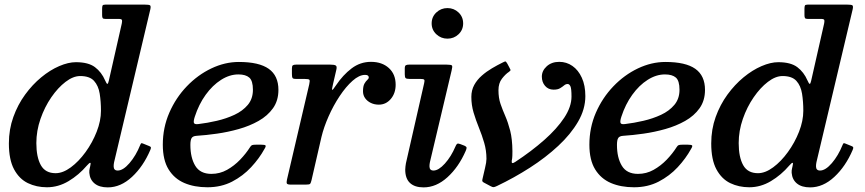

<svg xmlns="http://www.w3.org/2000/svg" viewBox="-20 -800 3750 832"><path d="M417.5 -320Q417.5 -276.5 399 -229.2Q380.5 -182 350.8 -141Q321 -100 286.8 -74.8Q252.5 -49.5 221 -49.5Q176.5 -49.5 157 -84.2Q137.5 -119 137.5 -180Q137.5 -233 155.5 -284.8Q173.5 -336.5 202.2 -378.2Q231 -420 264 -445.2Q297 -470.5 327.5 -470.5Q368.5 -470.5 387.5 -449.5Q406.5 -428.5 412 -394.2Q417.5 -360 417.5 -320ZM631.5 -150.5Q635 -159 633.8 -162Q632.5 -165 625.5 -167.5L599.5 -178Q593.5 -180.5 591.8 -179Q590 -177.5 587.5 -171.5Q569 -125.5 541.2 -93.2Q513.5 -61 490 -61Q472.5 -61 472.5 -79.5Q472.5 -83.5 473 -88.5Q473.5 -93.5 474.5 -97.5L631.5 -760Q634.5 -774 630 -777Q625.5 -780 608 -780H436.5Q426.5 -780 424.5 -776Q422.5 -772 422.5 -761.5V-734.5Q422.5 -725 425 -721.5Q427.5 -718 436.5 -718H495Q508 -718 508.8 -712Q509.5 -706 507.5 -697L451.5 -450Q448.5 -436.5 445.2 -436.5Q442 -436.5 435.5 -451.5Q420 -487.5 391.5 -509Q363 -530.5 309 -530.5Q276 -530.5 236.5 -513.5Q197 -496.5 158.8 -465Q120.5 -433.5 88.8 -390Q57 -346.5 37.8 -293Q18.5 -239.5 18.5 -178.5Q18.5 -108 41 -66.2Q63.5 -24.5 100.8 -6.5Q138 11.5 183.5 11.5Q232.5 11.5 277 -15Q321.5 -41.5 357 -83Q367.5 -95 371 -94.5Q374.5 -94 371 -80.5Q370.5 -76.5 368.5 -69.2Q366.5 -62 367 -51Q369.5 -21.5 390 -4.8Q410.5 12 447 12Q503 12 552 -33.5Q601 -79 631.5 -150.5Z M685.5 -173Q685.5 -106.5 710.5 -66Q735.5 -25.5 778.8 -7Q822 11.5 879 11.5Q938.5 11.5 985.8 -13Q1033 -37.5 1068.2 -75.5Q1103.5 -113.5 1126 -154.5Q1133.5 -166.5 1130.5 -169.8Q1127.5 -173 1112 -173H1089Q1077 -173 1072.5 -171.2Q1068 -169.5 1064 -163Q1046 -134.5 1020.5 -108Q995 -81.5 963.8 -64Q932.5 -46.5 896 -46.5Q847.5 -46.5 826.2 -81.5Q805 -116.5 805 -172Q805 -193.5 810.5 -202Q816 -210.5 832 -211.5Q872.5 -214 920 -220.8Q967.5 -227.5 1014.5 -240.8Q1061.5 -254 1100.5 -276Q1139.5 -298 1163 -331Q1186.5 -364 1186.5 -410.5Q1186.5 -472 1144.5 -501.8Q1102.5 -531.5 1015 -531.5Q954.5 -531.5 895.8 -503.5Q837 -475.5 789.5 -426Q742 -376.5 713.8 -311.8Q685.5 -247 685.5 -173ZM840.5 -262.5Q822.5 -260 820.2 -267.8Q818 -275.5 824 -294Q841.5 -348 871.2 -389.2Q901 -430.5 938 -454Q975 -477.5 1013 -477.5Q1044.5 -477.5 1060.2 -463.8Q1076 -450 1076 -411Q1076 -372 1053.8 -345.5Q1031.5 -319 996 -302.5Q960.5 -286 919.5 -276.5Q878.5 -267 840.5 -262.5Z M1263.5 -520Q1253.5 -520 1249.2 -517.2Q1245 -514.5 1245 -503.5V-479.5Q1245 -466.5 1247.5 -462.2Q1250 -458 1262.5 -458H1299Q1318 -458 1320.8 -454.2Q1323.5 -450.5 1320 -434.5L1223.5 -21.5Q1221 -10 1223 -5Q1225 0 1241 0H1305Q1321 0 1324 -3.5Q1327 -7 1330 -19.5L1373 -206.5Q1383 -248.5 1403.8 -295.5Q1424.5 -342.5 1451.8 -383.5Q1479 -424.5 1507.8 -450Q1536.5 -475.5 1562 -475.5Q1578 -475.5 1578 -464.5Q1578 -459 1571.8 -453.8Q1565.5 -448.5 1559.2 -437.5Q1553 -426.5 1553 -404.5Q1553 -387.5 1562.2 -374.5Q1571.5 -361.5 1587 -354Q1602.5 -346.5 1621.5 -346.5Q1652.5 -346.5 1673.5 -371.2Q1694.5 -396 1694.5 -433Q1694.5 -478.5 1665 -505.2Q1635.5 -532 1587.5 -532Q1541 -532 1503.5 -503.5Q1466 -475 1436.5 -431Q1421.5 -408.5 1419.5 -410.5Q1417.5 -412.5 1422.5 -433L1437.5 -498Q1441 -512.5 1434.8 -516.2Q1428.5 -520 1411 -520Z M1937 -494.5Q1941.5 -512 1938.5 -516Q1935.5 -520 1915 -520H1753Q1743 -520 1738.5 -517.2Q1734 -514.5 1734 -503.5V-478Q1734 -465 1737.8 -461.5Q1741.5 -458 1754.5 -458H1801Q1815 -458 1818 -454.8Q1821 -451.5 1818 -439.5L1739 -92.5Q1738 -87 1737 -78.8Q1736 -70.5 1736 -65Q1736 -26.5 1756.5 -7.2Q1777 12 1815.5 12Q1870.5 12 1919 -32Q1967.5 -76 1998 -146Q2002.5 -156 2001.8 -160.5Q2001 -165 1993 -168.5L1975 -175.5Q1965 -179.5 1961 -176.8Q1957 -174 1953.5 -165Q1935 -121.5 1907.8 -91.2Q1880.5 -61 1858.5 -61Q1841 -61 1841 -79.5Q1841 -83.5 1841.5 -88.5Q1842 -93.5 1843 -97.5ZM1850.5 -698.5Q1850.5 -670.5 1870.8 -651.5Q1891 -632.5 1919 -632.5Q1947 -632.5 1967 -651.5Q1987 -670.5 1987 -698.5Q1987 -727 1967 -746Q1947 -765 1919 -765Q1891 -765 1870.8 -746Q1850.5 -727 1850.5 -698.5Z M2379 -411.5Q2397 -411.5 2407.2 -417.8Q2417.5 -424 2424.5 -430Q2431.5 -436 2440 -436Q2447 -436 2451.8 -426.2Q2456.5 -416.5 2456.5 -381.5Q2456.5 -337.5 2425 -289.8Q2393.5 -242 2338.2 -193.2Q2283 -144.5 2213 -98.5Q2204 -92.5 2200.2 -93.5Q2196.5 -94.5 2197.5 -103Q2200 -114 2200.2 -125.5Q2200.5 -137 2200.5 -145Q2200 -198 2190.8 -233.8Q2181.5 -269.5 2169.8 -296.5Q2158 -323.5 2149 -349.5Q2140 -375.5 2140 -409Q2140 -439.5 2155.2 -459.2Q2170.5 -479 2186 -489Q2193.5 -494.5 2192.2 -497.5Q2191 -500.5 2187 -508L2178.5 -524Q2173 -533.5 2170.2 -533.8Q2167.5 -534 2158 -529Q2135.5 -518 2111.8 -504Q2088 -490 2067.8 -472.2Q2047.5 -454.5 2035 -431.8Q2022.5 -409 2022.5 -380Q2022.5 -345 2032.2 -312.2Q2042 -279.5 2055.2 -247Q2068.5 -214.5 2078.2 -181.2Q2088 -148 2088 -111.5Q2088 -97.5 2081.8 -72Q2075.5 -46.5 2071.5 -27.5Q2069.5 -19.5 2069.8 -16.2Q2070 -13 2075.5 -9.5L2105.5 6.5Q2114.5 11.5 2119.2 11Q2124 10.5 2133.5 6Q2208 -29.5 2276.5 -73.5Q2345 -117.5 2399.2 -168Q2453.5 -218.5 2485 -272.8Q2516.5 -327 2516.5 -383.5Q2516.5 -430 2501.2 -463.2Q2486 -496.5 2460.5 -514.2Q2435 -532 2403.5 -532Q2370.5 -532 2349.2 -512.8Q2328 -493.5 2328 -468Q2328 -444 2342 -427.8Q2356 -411.5 2379 -411.5Z M2534 -173Q2534 -106.5 2559 -66Q2584 -25.5 2627.2 -7Q2670.5 11.5 2727.5 11.5Q2787 11.5 2834.2 -13Q2881.5 -37.5 2916.8 -75.5Q2952 -113.5 2974.5 -154.5Q2982 -166.5 2979 -169.8Q2976 -173 2960.5 -173H2937.5Q2925.5 -173 2921 -171.2Q2916.5 -169.5 2912.5 -163Q2894.5 -134.5 2869 -108Q2843.5 -81.5 2812.2 -64Q2781 -46.5 2744.5 -46.5Q2696 -46.5 2674.8 -81.5Q2653.5 -116.5 2653.5 -172Q2653.5 -193.5 2659 -202Q2664.5 -210.5 2680.5 -211.5Q2721 -214 2768.5 -220.8Q2816 -227.5 2863 -240.8Q2910 -254 2949 -276Q2988 -298 3011.5 -331Q3035 -364 3035 -410.5Q3035 -472 2993 -501.8Q2951 -531.5 2863.5 -531.5Q2803 -531.5 2744.2 -503.5Q2685.5 -475.5 2638 -426Q2590.5 -376.5 2562.2 -311.8Q2534 -247 2534 -173ZM2689 -262.5Q2671 -260 2668.8 -267.8Q2666.5 -275.5 2672.5 -294Q2690 -348 2719.8 -389.2Q2749.5 -430.5 2786.5 -454Q2823.5 -477.5 2861.5 -477.5Q2893 -477.5 2908.8 -463.8Q2924.5 -450 2924.5 -411Q2924.5 -372 2902.2 -345.5Q2880 -319 2844.5 -302.5Q2809 -286 2768 -276.5Q2727 -267 2689 -262.5Z M3461 -320Q3461 -276.5 3442.5 -229.2Q3424 -182 3394.2 -141Q3364.5 -100 3330.2 -74.8Q3296 -49.5 3264.5 -49.5Q3220 -49.5 3200.5 -84.2Q3181 -119 3181 -180Q3181 -233 3199 -284.8Q3217 -336.5 3245.8 -378.2Q3274.5 -420 3307.5 -445.2Q3340.5 -470.5 3371 -470.5Q3412 -470.5 3431 -449.5Q3450 -428.5 3455.5 -394.2Q3461 -360 3461 -320ZM3675 -150.5Q3678.5 -159 3677.2 -162Q3676 -165 3669 -167.5L3643 -178Q3637 -180.5 3635.2 -179Q3633.5 -177.5 3631 -171.5Q3612.5 -125.5 3584.8 -93.2Q3557 -61 3533.5 -61Q3516 -61 3516 -79.5Q3516 -83.5 3516.5 -88.5Q3517 -93.5 3518 -97.5L3675 -760Q3678 -774 3673.5 -777Q3669 -780 3651.5 -780H3480Q3470 -780 3468 -776Q3466 -772 3466 -761.5V-734.5Q3466 -725 3468.5 -721.5Q3471 -718 3480 -718H3538.5Q3551.5 -718 3552.2 -712Q3553 -706 3551 -697L3495 -450Q3492 -436.5 3488.8 -436.5Q3485.5 -436.5 3479 -451.5Q3463.5 -487.5 3435 -509Q3406.5 -530.5 3352.5 -530.5Q3319.5 -530.5 3280 -513.5Q3240.5 -496.5 3202.2 -465Q3164 -433.5 3132.2 -390Q3100.5 -346.5 3081.2 -293Q3062 -239.5 3062 -178.5Q3062 -108 3084.5 -66.2Q3107 -24.5 3144.2 -6.5Q3181.5 11.5 3227 11.5Q3276 11.5 3320.5 -15Q3365 -41.5 3400.5 -83Q3411 -95 3414.5 -94.5Q3418 -94 3414.5 -80.5Q3414 -76.5 3412 -69.2Q3410 -62 3410.5 -51Q3413 -21.5 3433.5 -4.8Q3454 12 3490.5 12Q3546.5 12 3595.5 -33.5Q3644.5 -79 3675 -150.5Z"/></svg>

Font: Besley Medium
Style: Italic
Weight: 500
Italic angle: -13°
Designer: Owen Earl
Foundry: indestructible type*
Version: Version 2.001